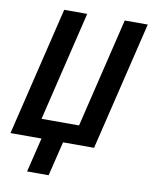

<svg xmlns="http://www.w3.org/2000/svg" viewBox="-103 -763 806 1018"><g transform="rotate(10 300.5 -254.0)"><path d="M114 185 159 0H-8L159 -693H283L141 -103H343L485 -693H609L442 0H275L230 185Z"/></g></svg>

Font: Ubuntu Sans Mono SemiBold
Style: Italic
Weight: 600
Italic angle: -13.5°
Monospace: yes
Designer: Dalton Maag Ltd
Foundry: Dalton Maag Ltd
Version: Version 1.006